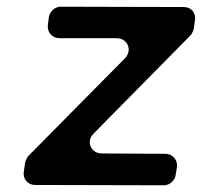

<svg xmlns="http://www.w3.org/2000/svg" viewBox="-20 -552 602 573"><path d="M558 -465 562 -493C565 -514 550 -531 529 -531L161 -532C144 -532 129 -518 126 -502L123 -478C120 -456 135 -438 158 -438H328C361 -438 376 -402 353 -378L64 -86C62 -84 55 -70 55 -67L51 -39C48 -18 63 0 84 0L469 1C486 1 502 -13 504 -29L508 -53C511 -75 495 -93 473 -93L284 -94C251 -94 236 -130 259 -153L548 -446C551 -448 558 -462 558 -465Z"/></svg>

Font: Trueno
Style: RoundIt
Weight: 400
Designer: Julieta Ulanovsky, Jasper
Foundry: Julieta Ulanovsky, Cannot Into Space Fonts
Version: Version 3.001